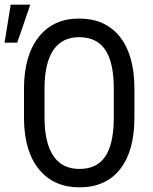

<svg xmlns="http://www.w3.org/2000/svg" viewBox="-33 -801 664 831"><path d="M548.8 -293V-422.4C547.9 -518.1 526.4 -591.7 484.6 -643.3C442.8 -694.9 384.4 -720.7 309.6 -720.7C234.4 -720.7 175.8 -693.8 133.8 -639.9C91.8 -586 70.8 -511.6 70.8 -416.5V-282.7C72.4 -189.6 94.5 -117.6 137 -66.7C179.4 -15.7 237.3 9.8 310.5 9.8C386.7 9.8 445.5 -16.4 486.8 -68.8C528.2 -121.3 548.8 -196 548.8 -293ZM459.5 -417.5V-284.2C458.5 -211.6 446 -157.7 421.9 -122.6C397.8 -87.4 360.7 -69.8 310.5 -69.8C260.4 -69.8 222.7 -88.9 197.5 -127C172.3 -165 159.7 -220.4 159.7 -293V-420.4C160 -492.7 172.8 -547.4 198 -584.5C223.2 -621.6 260.4 -640.1 309.6 -640.1C360.4 -640.1 398 -621.8 422.6 -585.2C447.2 -548.6 459.5 -492.7 459.5 -417.5ZM13.2 -780.8 -13.2 -616.2H41.5L98.1 -780.8Z"/></svg>

Font: Roboto Condensed
Style: Regular
Weight: 400
Designer: Google
Version: Version 2.134; 2016